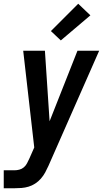

<svg xmlns="http://www.w3.org/2000/svg" viewBox="-47 -791 567 1026"><path d="M-27 215V119H30Q43 119 56.5 115.5Q70 112 80.5 103Q91 94 97.5 81.5Q104 69 110 56L136 -3L77 -520H193L218 -143L367 -520H483L212 95Q204 113 194.5 130.5Q185 148 171.5 163.5Q158 179 141 190Q124 201 105.5 206.5Q87 212 68 213.5Q49 215 30 215ZM278 -575 225 -625 371 -771 436 -709Z"/></svg>

Font: Iosevka SS18
Style: Bold Italic
Weight: 700
Italic angle: -9°
Monospace: yes
Designer: Belleve Invis
Foundry: Belleve Invis
Version: Version 25.1.1; ttfautohint (v1.8.4)